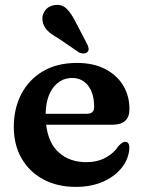

<svg xmlns="http://www.w3.org/2000/svg" viewBox="-20 -739 576 772"><path d="M500.5 -300.5Q500.5 -237.5 432 -237.5H165.5Q174.5 -162.5 217.8 -124.8Q261 -87 327 -87Q371 -87 404.5 -105Q438 -123 456.5 -152Q473.5 -169.5 483.5 -169Q500.5 -168.5 500 -144Q498.5 -102.5 471.2 -66.8Q444 -31 396 -9.2Q348 12.5 285 12.5Q210.5 12.5 154.2 -17.8Q98 -48 66.8 -102.2Q35.5 -156.5 35.5 -228.5Q35.5 -303 66 -361.2Q96.5 -419.5 153.2 -452.8Q210 -486 289.5 -486Q354.5 -486 401.8 -462Q449 -438 474.8 -396Q500.5 -354 500.5 -300.5ZM270.5 -425.5Q224.5 -425.5 194.8 -387.8Q165 -350 163.5 -281.5H329.5Q358.5 -281.5 358.5 -308.5Q358.5 -364.5 334 -395Q309.5 -425.5 270.5 -425.5ZM283.5 -651.5 330.5 -561.5Q335 -552.5 336.2 -544.2Q337.5 -536 331 -529.5Q325.5 -524 316 -524Q306.5 -524 298 -528L213 -586Q184.5 -601.5 169.5 -617.5Q154.5 -633.5 151 -655.5Q147.5 -676.5 160.5 -695.5Q173.5 -714.5 199 -718.5Q228.5 -723 247.8 -704Q267 -685 283.5 -651.5Z"/></svg>

Font: Fraunces 9pt S050 SemiBold
Style: Regular
Weight: 600
Version: Version 1.000; ttfautohint (v1.8.3)